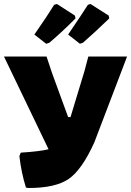

<svg xmlns="http://www.w3.org/2000/svg" viewBox="-21 -930 658 961"><path d="M320 -757Q401 -877 419 -906L432 -910L523 -852L526 -838Q457 -771 394 -716L379 -711ZM151 -757Q219 -855 250 -906L264 -910L354 -852L357 -838Q294 -774 226 -716L210 -711ZM76 -149 83 -166Q178 -172 222 -183L-1 -647H212L240 -563L320 -344H332L402 -575L421 -647H615L451 -217Q389 -80 323 -34.5Q257 11 122 11L109 9Q86 -63 76 -149Z"/></svg>

Font: Alegreya Sans Black
Style: Regular
Weight: 900
Designer: Juan Pablo del Peral
Foundry: Huerta Tipografica
Version: Version 2.007